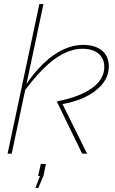

<svg xmlns="http://www.w3.org/2000/svg" viewBox="-20 -750 561 937"><path d="M257 -255Q370 -277 429.5 -320.5Q489 -364 489 -423Q489 -465 460.5 -488.5Q432 -512 382 -512Q336 -512 288 -487.5Q240 -463 189 -412Q138 -361 81 -281L99 -325Q144 -394 191.5 -439.5Q239 -485 288 -508Q337 -531 385 -531Q444 -531 477.5 -503.5Q511 -476 511 -426Q511 -360 450 -310.5Q389 -261 285 -242L405 0H381ZM172 -730H192L37 0H17ZM153 167 175 109H166L179 50H204L192 109L167 167Z"/></svg>

Font: Raleway Thin
Style: Italic
Weight: 100
Italic angle: -12°
Designer: Matt McInerney, Pablo Impallari, Rodrigo Fuenzalida
Foundry: Matt McInerney, Pablo Impallari, Rodrigo Fuenzalida
Version: Version 4.026